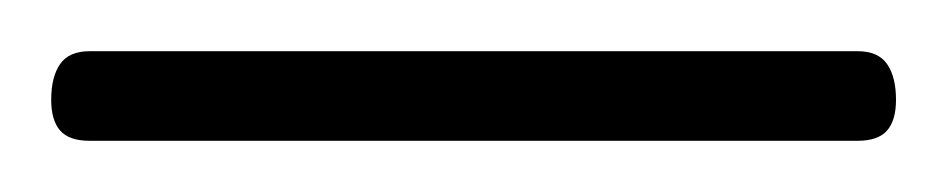

<svg xmlns="http://www.w3.org/2000/svg" viewBox="-35 57 370 75"><path d="M0 112Q-8 112 -11.5 108Q-15 104 -15 96Q-15 87 -11.5 82Q-8 77 0 77H300Q308 77 311.5 82Q315 87 315 96Q315 104 311.5 108Q308 112 300 112Z"/></svg>

Font: Playwrite US Modern Thin
Style: Regular
Weight: 250
Designer: Veronika Burian, José Scaglione
Foundry: TypeTogether
Version: Version 1.003